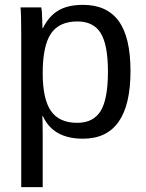

<svg xmlns="http://www.w3.org/2000/svg" viewBox="-20 -558 596 786"><path d="M514.2 -267.1Q514.2 9.8 319.8 9.8Q197.8 9.8 155.8 -82H152.8Q154.8 -76.2 154.8 1V208H66.9V-419.9Q66.9 -502 64 -527.8H148.9Q149.4 -527.3 150.9 -514.2Q151.4 -510.7 151.6 -505.4Q151.9 -500 152.1 -491.7Q152.3 -483.4 152.8 -477.1Q153.8 -460.9 153.8 -442.9H155.8Q180.2 -492.2 219 -515.1Q257.8 -538.1 319.8 -538.1Q417.5 -538.1 465.8 -471.9Q514.2 -405.8 514.2 -267.1ZM421.9 -265.1Q421.9 -374.5 392.3 -422.4Q362.8 -470.2 296.9 -470.2Q221.7 -470.2 188.2 -419.9Q154.8 -369.6 154.8 -257.8Q154.8 -152.8 188.5 -104Q222.2 -55.2 295.9 -55.2Q362.3 -55.2 392.1 -103.8Q421.9 -152.3 421.9 -265.1Z"/></svg>

Font: Libra Sans Modern
Style: Regular
Weight: 400
Foundry: Stefan Peev, Context Ltd
Version: Version 1.000